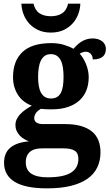

<svg xmlns="http://www.w3.org/2000/svg" viewBox="-20 -783 600 1043"><path d="M555.2 -517.1Q555.2 -505.9 551.8 -495.4Q548.3 -484.9 540.3 -477.1Q532.2 -469.2 518.3 -464.6Q504.4 -460 483.9 -460Q483.9 -470.2 480.7 -478Q477.5 -485.8 472.2 -491.2Q466.8 -496.6 460 -499.3Q453.1 -502 445.8 -502Q437.5 -502 428 -498.5Q418.5 -495.1 413.1 -491.2Q423.3 -480 432.1 -465.6Q440.9 -451.2 447.5 -434.6Q454.1 -418 458 -400.1Q461.9 -382.3 461.9 -363.8Q461.9 -326.2 450 -294.2Q438 -262.2 413.1 -238.8Q388.2 -215.3 350.1 -202.1Q312 -189 259.8 -189Q254.4 -189 246.1 -189.2Q237.8 -189.5 229.5 -189.7Q221.2 -189.9 213.6 -190.7Q206.1 -191.4 202.1 -191.9Q195.8 -188.5 189.2 -183.3Q182.6 -178.2 177.5 -171.9Q172.4 -165.5 169.2 -157.7Q166 -149.9 166 -141.1Q166 -124.5 179 -116.7Q191.9 -108.9 212.9 -108.9H334Q383.8 -108.9 419.9 -98.4Q456.1 -87.9 479.7 -68.4Q503.4 -48.8 514.6 -20.3Q525.9 8.3 525.9 43.9Q525.9 90.3 508.3 126.7Q490.7 163.1 454.8 188.2Q418.9 213.4 364.5 226.8Q310.1 240.2 235.8 240.2Q117.7 240.2 59.8 204.8Q2 169.4 2 101.1Q2 47.4 36.6 18.8Q71.3 -9.8 137.2 -15.1Q123.5 -20.5 110.4 -28.3Q97.2 -36.1 86.9 -47.1Q76.7 -58.1 70.3 -72.3Q64 -86.4 64 -104Q64 -120.6 70.6 -134.8Q77.1 -148.9 88.9 -161.9Q100.6 -174.8 116.9 -186.3Q133.3 -197.8 152.8 -209Q130.9 -216.8 112.1 -230.7Q93.3 -244.6 79.8 -264.2Q66.4 -283.7 58.6 -308.6Q50.8 -333.5 50.8 -363.8Q50.8 -451.7 101.8 -500.2Q152.8 -548.8 259.8 -548.8Q295.4 -548.8 325.9 -539.8Q356.4 -530.8 378.9 -518.1Q387.2 -526.9 397.2 -536.9Q407.2 -546.9 419.9 -555.2Q432.6 -563.5 448.2 -568.8Q463.9 -574.2 482.9 -574.2Q501 -574.2 514.4 -569.6Q527.8 -564.9 536.9 -557.1Q545.9 -549.3 550.5 -539.1Q555.2 -528.8 555.2 -517.1ZM120.1 99.1Q120.1 140.6 150.1 160.4Q180.2 180.2 237.8 180.2Q325.7 180.2 365.7 154.8Q405.8 129.4 405.8 80.1Q405.8 48.3 385.7 35.6Q365.7 22.9 325.2 22.9H209Q193.8 22.9 178.2 25.6Q162.6 28.3 149.7 36.6Q136.7 44.9 128.4 59.8Q120.1 74.7 120.1 99.1ZM187 -363.8Q187 -337.4 190.7 -316.2Q194.3 -294.9 202.6 -279.8Q210.9 -264.6 224.1 -256.3Q237.3 -248 256.8 -248Q276.9 -248 290 -256.1Q303.2 -264.2 311 -279.5Q318.8 -294.9 322 -316.7Q325.2 -338.4 325.2 -365.2Q325.2 -393.1 321.8 -415.8Q318.4 -438.5 310.3 -454.6Q302.2 -470.7 289.1 -479.7Q275.9 -488.8 255.9 -488.8Q236.3 -488.8 223.1 -479.5Q210 -470.2 201.9 -453.6Q193.8 -437 190.4 -414.1Q187 -391.1 187 -363.8ZM256.3 -606Q216.8 -606 187.3 -619.9Q157.7 -633.8 137.7 -656.2Q117.7 -678.7 107.4 -706.8Q97.2 -734.9 96.2 -763.2H162.1Q170.4 -726.6 194.8 -710.7Q219.2 -694.8 256.3 -694.8Q293 -694.8 317.4 -710.7Q341.8 -726.6 350.1 -763.2H416.5Q415.5 -734.9 405.3 -706.8Q395 -678.7 375 -656.2Q355 -633.8 325.4 -619.9Q295.9 -606 256.3 -606Z"/></svg>

Font: Droid Serif
Style: Bold
Weight: 700
Designer: Monotype Design team
Foundry: Monotype Imaging Inc.
Version: Version 1.03